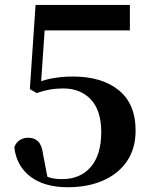

<svg xmlns="http://www.w3.org/2000/svg" viewBox="-20 -761 634 797"><path d="M261.2 16.2Q164.3 16.2 106.2 -28Q48.1 -72.2 39.4 -149.7Q46.6 -169.7 62.2 -179.5Q77.8 -189.3 96.6 -189.3Q123.3 -189.3 138.8 -173.3Q154.4 -157.4 159 -119.1L179 -15.3L145 -41.6Q169.1 -28.8 188.9 -23.1Q208.7 -17.5 238.1 -17.5Q313.1 -17.5 356.7 -67.8Q400.3 -118.1 400.3 -213.4Q400.3 -301.8 357.4 -347.8Q314.5 -393.9 242.1 -393.9Q212.5 -393.9 185.4 -389Q158.3 -384.1 132.3 -374.7L103.9 -391.2L127.6 -740.5H519.1V-634.9H147L170.6 -711.2L148.9 -396.3L110.9 -408.2Q153.3 -427.8 194.9 -435.5Q236.5 -443.3 282.6 -443.3Q403.1 -443.3 473 -386.5Q542.9 -329.6 542.9 -219.3Q542.9 -144.4 507.1 -91.9Q471.3 -39.4 407.9 -11.6Q344.5 16.2 261.2 16.2Z"/></svg>

Font: Source Han Serif JP VF
Style: Regular
Weight: 250
Designer: Ryoko NISHIZUKA 西塚涼子 (kana & ideographs); Frank Grießhammer (Latin, Greek & Cyrillic); Wenlong ZHANG 张文龙 (bopomofo); San
Foundry: Adobe
Version: Version 2.001;hotconv 1.1.0;makeotfexe 2.6.0